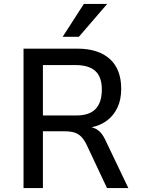

<svg xmlns="http://www.w3.org/2000/svg" viewBox="-20 -951 716 971"><path d="M99 0V-705H371Q477 -705 535 -653Q593 -601 593 -502Q593 -447 574 -407Q555 -367 522 -342Q489 -317 446 -308V-306L454 -304Q472 -298 487.5 -282Q503 -266 518 -232L629 0H521L419 -217Q406 -244 391.5 -259Q377 -274 357 -280.5Q337 -287 307 -287H197V0ZM197 -367H365Q432 -367 463.5 -400Q495 -433 495 -498Q495 -562 462 -592Q429 -622 360 -622H197ZM297 -765 404 -931H522L379 -765Z"/></svg>

Font: Nunito Sans 7pt SemiCondensed Medium
Style: Regular
Weight: 500
Width: 4
Designer: Vernon Adams
Foundry: Vernon Adams
Version: Version 3.101;gftools[0.9.27]